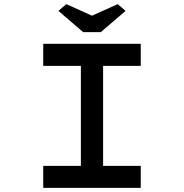

<svg xmlns="http://www.w3.org/2000/svg" viewBox="-20 -913 894 933"><path d="M190 0V-107H373V-593H190V-700H664V-593H481V-107H664V0ZM384 -757 264 -860 302 -893 442 -830H412L552 -893L590 -860L470 -757Z"/></svg>

Font: Lexend Zetta
Style: Regular
Weight: 400
Designer: Bonnie Shaver-Troup, Thomas Jockin
Foundry: Lexend
Version: Version 1.007